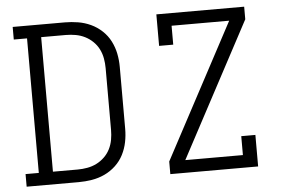

<svg xmlns="http://www.w3.org/2000/svg" viewBox="-51 -808 1303 880"><g transform="rotate(-5 600.0 -367.5)"><path d="M37 0V-58H98V-677H37V-735H277Q307 -735 337.5 -730Q368 -725 396 -712Q424 -699 447 -677.5Q470 -656 484 -628.5Q498 -601 504 -571Q510 -541 510 -510V-225Q510 -194 504 -164Q498 -134 484 -106.5Q470 -79 447 -57.5Q424 -36 396 -23Q368 -10 337.5 -5Q307 0 277 0ZM163 -58H277Q299 -58 321.5 -62Q344 -66 364 -76Q384 -86 400.5 -102Q417 -118 427 -138Q437 -158 441 -180.5Q445 -203 445 -225V-510Q445 -532 441 -554.5Q437 -577 427 -597Q417 -617 400.5 -633Q384 -649 364 -659Q344 -669 321.5 -673Q299 -677 277 -677H163ZM698 0V-58L1028 -677H763V-590H698V-735H1102V-677L772 -58H1037V-145H1102V0Z"/></g></svg>

Font: Iosevka Etoile Light
Style: Regular
Weight: 300
Designer: Belleve Invis
Foundry: Belleve Invis
Version: Version 25.0.1; ttfautohint (v1.8.4)